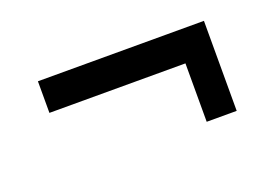

<svg xmlns="http://www.w3.org/2000/svg" viewBox="-48 -454 645 451"><g transform="rotate(-20 275.0 -228.5)"><path d="M407 -116V-262H67V-341H482V-116Z"/></g></svg>

Font: Manuale
Style: Bold Italic
Weight: 700
Italic angle: -11°
Version: Version 1.002